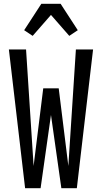

<svg xmlns="http://www.w3.org/2000/svg" viewBox="-20 -997 540 1017"><path d="M113 0 27 -735H118L158 -118L209 -529H291L342 -118L382 -735H473L387 0H305L250 -388L195 0ZM153 -807 108 -837 199 -977H301L392 -837L347 -807L250 -918Z"/></svg>

Font: Iosevka Bendy Medium
Style: Regular
Weight: 500
Monospace: yes
Designer: Belleve Invis
Foundry: Belleve Invis
Version: Version 30.1.2